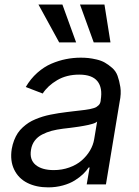

<svg xmlns="http://www.w3.org/2000/svg" viewBox="-20 -804 604 837"><path d="M190.3 12.8Q138.1 12.8 99.4 -6.6Q60.7 -25.9 41.9 -64.5Q23.1 -103 31.2 -154.8Q34.8 -175.1 41.7 -192.8Q48.7 -210.6 57.7 -224.1Q66.8 -237.6 79.5 -249.1Q92.3 -260.7 105.1 -269Q117.9 -277.3 134.8 -284.3Q151.6 -291.2 166.5 -295.8Q181.5 -300.4 200.6 -304.3Q219.8 -308.2 235.1 -310.5Q250.4 -312.9 269.9 -315.3Q283.7 -317.1 301.1 -319.1Q318.5 -321 328.7 -322.3Q338.8 -323.5 351.6 -325.1Q364.3 -326.7 371.4 -328.3Q378.6 -329.9 386.9 -332.2Q395.2 -334.5 399.9 -337.4Q404.5 -340.2 408.9 -344.3Q413.4 -348.4 415.7 -353.3Q418 -358.3 419 -365.1V-367.9Q427.9 -421.2 404.8 -449.9Q381.7 -478.7 325.3 -478.7Q270.2 -478.7 229.2 -454.5Q188.2 -430.4 166.2 -396.3L92.3 -424.7Q113.3 -460.6 142.4 -486.5Q171.5 -512.4 203.8 -526.3Q236.2 -540.1 267.8 -546.3Q299.4 -552.6 332.4 -552.6Q349.4 -552.6 365.1 -551Q380.7 -549.4 401.3 -544.6Q421.9 -539.8 437.1 -531.1Q452.4 -522.4 468.8 -508.2Q485.1 -494 492.5 -473.5Q500 -453.1 504.6 -424.7Q509.2 -396.3 501.4 -359.4L441.8 0H358L370.7 -73.9H366.5Q356.9 -59.3 342.2 -45.1Q327.4 -30.9 305.9 -17.4Q284.4 -3.9 254.3 4.4Q224.1 12.8 190.3 12.8ZM214.5 -62.5Q250.4 -62.5 282.1 -73.9Q313.9 -85.2 335.9 -104.4Q358 -123.6 372.2 -147.5Q386.4 -171.5 390.6 -197.4L403.4 -274.1Q400.6 -271.3 395.2 -268.6Q389.9 -266 381.6 -263.7Q373.2 -261.4 365.2 -259.4Q357.2 -257.5 345.5 -255.5Q333.8 -253.6 325.6 -252.1Q317.5 -250.7 304.5 -249.1Q291.5 -247.5 285.7 -246.6Q279.8 -245.7 267.9 -244.5Q256 -243.3 254.3 -242.9Q226.6 -239.3 205.3 -233.7Q183.9 -228 163.9 -217.7Q143.8 -207.4 131.2 -190.5Q118.6 -173.7 115.1 -150.6Q108 -108 135.3 -85.2Q162.6 -62.5 214.5 -62.5ZM388.5 -619.3 328.8 -784.1H435.4L461.6 -619.3ZM237.9 -619.3 147.7 -784.1H252.1L311.8 -619.3Z"/></svg>

Font: Karasuma Gothic
Style: Italic
Weight: 400
Italic angle: -9.39999°
Designer: Rasmus Andersson / Ryoko Nishizuka
Foundry: Genbu
Version: Version 1.00